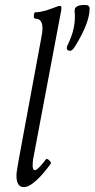

<svg xmlns="http://www.w3.org/2000/svg" viewBox="-20 -749 385 782"><path d="M265 -542Q261 -542 256.5 -544.5Q252 -547 252 -554Q252 -559 257 -569Q285 -627 285 -679Q285 -686 285 -690.5Q285 -695 284 -699V-707Q284 -729 326 -729Q345 -729 345 -714Q345 -656 285 -559Q274 -542 265 -542ZM77 13Q61 13 54 0.5Q47 -12 47 -33Q47 -44 49.5 -58Q52 -72 56 -97L148 -594Q151 -608 152 -617.5Q153 -627 153 -634Q153 -673 124 -673Q117 -673 118 -686Q119 -699 124 -699Q133 -699 144.5 -701Q156 -703 167 -706Q180 -710 192.5 -715Q205 -720 209 -721Q218 -725 224 -725Q230 -725 230 -718Q230 -710 229 -705L118 -117Q114 -98 113.5 -88.5Q113 -79 113 -74Q113 -56 122 -56Q134 -56 167 -100Q171 -105 180.5 -96Q190 -87 187 -83Q174 -64 154.5 -41.5Q135 -19 114.5 -3Q94 13 77 13Z"/></svg>

Font: Junicode Two Beta Condensed
Style: Italic
Weight: 400
Width: 3
Italic angle: -9°
Version: Version 1.053; ttfautohint (v1.8.4)